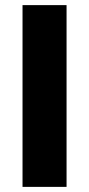

<svg xmlns="http://www.w3.org/2000/svg" viewBox="-20 -730 348 750"><path d="M68 0V-710H240V0Z"/></svg>

Font: Geist ExtBd
Style: Regular
Weight: 400
Designer: Basement.studio, Andrés Briganti, Mateo Zaragoza
Foundry: Basement.studio, Vercel, Andrés Briganti, Guido Ferreyra, Mateo Zaragoza
Version: Version 1.401